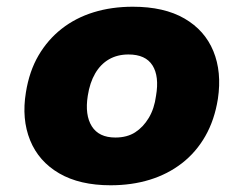

<svg xmlns="http://www.w3.org/2000/svg" viewBox="-20 -540 725 571"><path d="M309 11Q217 11 156 -24.5Q95 -60 69.5 -123Q44 -186 57 -265Q67 -328 94.5 -375Q122 -422 163.5 -454.5Q205 -487 258.5 -503.5Q312 -520 375 -520Q468 -520 528.5 -485Q589 -450 614.5 -388Q640 -326 628 -246Q618 -183 590.5 -135Q563 -87 521 -54.5Q479 -22 425.5 -5.5Q372 11 309 11ZM323 -131Q358 -131 382 -146.5Q406 -162 422.5 -189.5Q439 -217 444 -255Q454 -313 433.5 -345.5Q413 -378 362 -378Q329 -378 304 -363.5Q279 -349 263 -321.5Q247 -294 241 -255Q232 -198 253 -164.5Q274 -131 323 -131Z"/></svg>

Font: Nunito Sans 6pt Black
Style: Italic
Weight: 900
Italic angle: -9°
Version: Version 3.101;gftools[0.9.27]